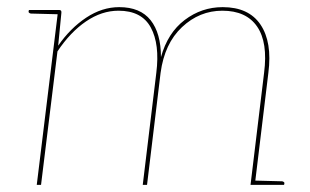

<svg xmlns="http://www.w3.org/2000/svg" viewBox="-20 -518 868 538"><path d="M83 0 143 -490H146Q153 -490 152 -482L143 -390Q177 -439 221.5 -468.5Q266 -498 314 -498Q373 -498 402 -461.5Q431 -425 431 -358Q450 -426 497.5 -462Q545 -498 604 -498Q677 -498 710 -449Q743 -400 732 -314L694 0H682L720 -314Q731 -399 700.5 -443.5Q670 -488 603 -488Q539 -488 490 -442Q441 -396 430 -314L392 0H380L418 -314Q428 -394 402.5 -441Q377 -488 312 -488Q265 -488 221 -458Q177 -428 141 -374L95 0ZM146 -490 144 -478 67 -480Q65 -480 62.5 -481.5Q60 -483 60 -485L61 -490ZM691 0 693 -12 770 -10Q772 -10 774.5 -8.5Q777 -7 777 -5L776 0Z"/></svg>

Font: Aleo Thin
Style: Italic
Weight: 250
Italic angle: -7°
Designer: Alessio Laiso
Foundry: Alessio Laiso
Version: Version 2.001;gftools[0.9.29]